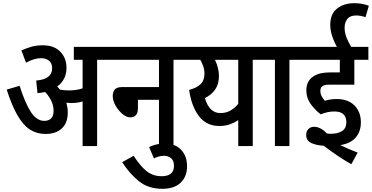

<svg xmlns="http://www.w3.org/2000/svg" viewBox="-20 -916 2333 1204"><path d="M405 -211Q405 -145 367.5 -110.5Q330 -76 266 -76Q211 -76 168.5 -103Q126 -130 90.5 -191Q55 -252 22 -354L103 -378Q136 -273 172.5 -215.5Q209 -158 258 -158Q285 -158 300.5 -173.5Q316 -189 316 -220Q316 -255 301 -285Q286 -315 263 -339Q240 -334 215 -332L207 -411Q307 -419 307 -488Q307 -519 288 -535Q269 -551 238 -551Q214 -551 190.5 -543.5Q167 -536 143 -523L114 -600Q144 -613 175.5 -622.5Q207 -632 248 -632Q319 -632 358 -592Q397 -552 397 -490Q397 -452 381.5 -422.5Q366 -393 339 -374Q348 -364 356 -354Q383 -349 413 -349Q460 -349 498 -362V-541H443V-622H671V-541H589V0H498V-280Q480 -274 462 -272Q444 -270 424 -270Q412 -270 396 -272Q400 -258 402.5 -243Q405 -228 405 -211Z M658 -622H1150V-541H1068V0H977V-290H845V-238Q845 -180 796 -180Q773 -180 747.5 -201.5Q722 -223 704.5 -254Q687 -285 687 -314Q687 -339 699.5 -354.5Q712 -370 747 -370H977V-541H658Z M915 6Q962 -16 1011 -16Q1079 -16 1116 23.5Q1153 63 1153 127Q1153 191 1113 229.5Q1073 268 998 268Q911 268 852.5 221.5Q794 175 746 101L818 61Q862 129 901.5 159Q941 189 993 189Q1071 189 1071 124Q1071 90 1052 75.5Q1033 61 1009 61Q991 61 975.5 65.5Q960 70 945 77Z M1648 -622V-541H1565V0H1474V-163Q1451 -147 1422 -136.5Q1393 -126 1355 -126Q1275 -126 1228 -187Q1181 -248 1166 -352Q1214 -365 1238 -388.5Q1262 -412 1262 -455Q1262 -480 1254 -502Q1246 -524 1236 -541H1138V-622ZM1265 -301Q1292 -207 1362 -207Q1398 -207 1425.5 -223Q1453 -239 1474 -265V-541H1328Q1339 -518 1346 -492Q1353 -466 1353 -441Q1353 -389 1329.5 -355Q1306 -321 1265 -301Z M1795 -541V0H1704V-541H1635V-622H1878V-541Z M2077 -217Q2034 -217 1991 -199Q1956 -226 1928.5 -263.5Q1901 -301 1901 -349Q1901 -399 1933 -428Q1952 -444 1979.5 -453Q2007 -462 2058 -462H2111V-541H1865V-622H2290V-541H2202V-385H2048Q2027 -385 2016.5 -382.5Q2006 -380 1999 -373Q1989 -365 1989 -346Q1989 -327 1997.5 -312Q2006 -297 2017 -284Q2035 -290 2054.5 -292.5Q2074 -295 2091 -295Q2163 -295 2203 -254.5Q2243 -214 2243 -149Q2243 -91 2210.5 -53.5Q2178 -16 2114 -6Q2167 20 2223 41L2183 114Q2136 87 2092.5 57.5Q2049 28 2010 -2Q1961 -5 1930.5 -20Q1900 -35 1900 -69Q1900 -93 1914 -107Q1928 -121 1950 -121Q1968 -121 1988 -111.5Q2008 -102 2030 -79Q2042 -77 2053 -77Q2099 -77 2125.5 -94.5Q2152 -112 2152 -150Q2152 -181 2134 -199Q2116 -217 2077 -217ZM2097 -615Q2077 -648 2064 -686Q2051 -724 2051 -761Q2051 -829 2094 -862.5Q2137 -896 2200 -896Q2227 -896 2249.5 -892Q2272 -888 2293 -880L2272 -808Q2243 -819 2214 -819Q2175 -819 2158 -797Q2141 -775 2141 -743Q2141 -710 2153.5 -679Q2166 -648 2186 -615Z"/></svg>

Font: Noto Sans Condensed Medium
Style: Regular
Weight: 500
Width: 3
Designer: Monotype Design Team
Foundry: Monotype Imaging Inc.
Version: Version 2.013; ttfautohint (v1.8.4.7-5d5b)